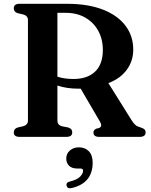

<svg xmlns="http://www.w3.org/2000/svg" viewBox="-20 -720 794 1010"><path d="M681 -459.5Q681 -398.5 646.2 -352Q611.5 -305.5 550 -283L673.5 -85.5Q683 -70.5 692.5 -62.5Q702 -54.5 718.5 -50Q734.5 -45 740.2 -39Q746 -33 746 -23.5Q746 0 714.5 0H501.5Q471.5 0 471.5 -23.5Q471.5 -35.5 486 -43L501 -46.5Q520 -55 507 -78L404.5 -253.5Q398.5 -253.5 392.5 -253.5Q331 -253.5 282 -270V-85Q282 -63.5 304.5 -56L338.5 -49.5Q351 -45 355.5 -39Q360 -33 360 -23.5Q360 0 329 0H83Q52.5 0 52.5 -23.5Q52.5 -43 73.5 -49.5L102 -56Q127 -63 127 -85V-615Q127 -637 102 -644L73.5 -650.5Q52.5 -657 52.5 -676.5Q52.5 -700 83 -700H332Q444 -700 522 -669.2Q600 -638.5 640.5 -584.2Q681 -530 681 -459.5ZM282 -652.5V-316.5Q319.5 -304.5 366.5 -304.5Q439.5 -304.5 480.2 -343.2Q521 -382 521 -457.5Q521 -514 496.8 -558Q472.5 -602 428.8 -627.2Q385 -652.5 326 -652.5ZM386.5 166.5Q357.5 166.5 343 151.5Q328.5 136.5 328.5 114Q328.5 88 347.8 71.5Q367 55 395 55Q427 55 447.2 75.5Q467.5 96 467.5 136.5Q467.5 188 440.8 221.8Q414 255.5 358 269Q335.5 274.5 330.5 257.5Q325.5 240.5 347 235Q384.5 226 400.8 209.8Q417 193.5 417 178Q417 166.5 403 166.5Z"/></svg>

Font: Fraunces 9pt S000 SemiBold
Style: Regular
Weight: 600
Version: Version 1.000; ttfautohint (v1.8.3)